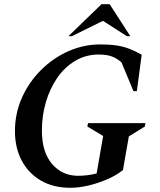

<svg xmlns="http://www.w3.org/2000/svg" viewBox="-20 -882 758 912"><path d="M314 10Q233 10 174 -24.5Q115 -59 83 -119.5Q51 -180 51 -259Q51 -344 84.5 -418.5Q118 -493 175.5 -550Q233 -607 305.5 -639Q378 -671 456 -671Q501 -671 534 -666Q567 -661 595 -650Q623 -639 653 -622L630 -449H614L557 -586Q534 -606 509.5 -614.5Q485 -623 449 -623Q388 -623 338 -593.5Q288 -564 252.5 -513Q217 -462 198 -397Q179 -332 179 -262Q179 -160 227 -103.5Q275 -47 351 -47Q371 -47 393 -49.5Q415 -52 439 -58L470 -236L395 -281L398 -297H671L668 -281L592 -234L564 -74Q531 -48 487.5 -29.5Q444 -11 399 -0.5Q354 10 314 10ZM305 -710 462 -862H501L599 -710H583L469 -783L321 -710Z"/></svg>

Font: Spectral SC SemiBold
Style: Italic
Weight: 600
Italic angle: -10°
Designer: Jean-Baptiste Levee
Foundry: Production Type
Version: Version 2.001